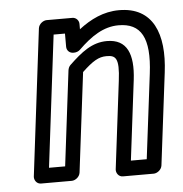

<svg xmlns="http://www.w3.org/2000/svg" viewBox="-45 -571 610 640"><g transform="rotate(-5 260.0 -251.5)"><path d="M98 -25 152 -466H190V-422C190 -409 200 -400 212 -400H215C222 -400 230 -403 235 -408C278 -450 320 -478 370 -478C445 -478 475 -428 460 -308L425 -25H372L405 -293C415 -377 395 -429 327 -429C277 -429 241 -400 199 -360C194 -355 192 -349 191 -343L152 -25ZM45 0C44 11 52 25 67 25H170C181 25 196 15 198 0L239 -333C275 -367 295 -379 321 -379C351 -379 365 -371 355 -293L319 0C318 11 326 25 341 25H444C455 25 470 15 472 0L510 -308C526 -436 490 -528 376 -528C324 -528 280 -506 241 -476V-494C241 -505 232 -516 219 -516H133C122 -516 107 -506 105 -491Z"/></g></svg>

Font: Falling Sky
Style: CondOuObl
Weight: 400
Designer: Paul D. Hunt
Foundry: Adobe Systems Incorporated
Version: Version 1.02